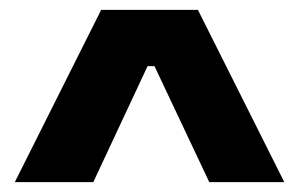

<svg xmlns="http://www.w3.org/2000/svg" viewBox="-20 -676 606 389"><path d="M10 -307 185 -656H381L556 -307H404L293 -542H279L169 -307Z"/></svg>

Font: Bricolage Grotesque 24pt
Style: Bold
Weight: 700
Designer: Mathieu Triay
Foundry: Atelier Triay
Version: Version 1.001;gftools[0.9.33.dev8+g029e19f]